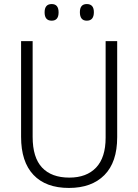

<svg xmlns="http://www.w3.org/2000/svg" viewBox="-20 -917 682 947"><path d="M558 -240Q558 -117 495 -53.5Q432 10 320 10Q206 10 145 -54.5Q84 -119 84 -242V-714H141V-242Q141 -140 187.5 -90.5Q234 -41 322 -41Q407 -41 454 -90.5Q501 -140 501 -238V-714H558ZM200 -856Q200 -897 235 -897Q269 -897 269 -856Q269 -815 235 -815Q200 -815 200 -856ZM374 -857Q374 -897 408 -897Q443 -897 443 -857Q443 -815 408 -815Q374 -815 374 -857Z"/></svg>

Font: Noto Sans Gurmukhi SemiCondensed Light
Style: Regular
Weight: 300
Width: 4
Designer: Jelle Bosma - Monotype Design Team
Foundry: Monotype Imaging Inc.
Version: Version 2.004; ttfautohint (v1.8.4.7-5d5b)